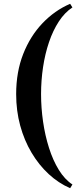

<svg xmlns="http://www.w3.org/2000/svg" viewBox="-20 -820 410 1010"><path d="M349 170Q288 143.5 236.2 95.8Q184.5 48 146 -16.8Q107.5 -81.5 86.2 -159.5Q65 -237.5 65 -325Q65 -441.5 102 -535.8Q139 -630 203.2 -697.5Q267.5 -765 349 -800L361 -781Q320.5 -754.5 289.5 -707Q258.5 -659.5 237.8 -598.2Q217 -537 206.5 -467Q196 -397 196 -325Q196 -253 206.5 -180.2Q217 -107.5 237.8 -42Q258.5 23.5 289.5 73.8Q320.5 124 361 150.5Z"/></svg>

Font: Bodoni Moda SC 9pt SemiBold
Style: Regular
Weight: 600
Designer: Owen Earl
Foundry: indestructible type
Version: Version 2.005